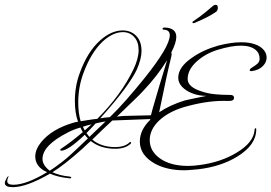

<svg xmlns="http://www.w3.org/2000/svg" viewBox="-161 -667 1124 795"><path d="M-108 108Q-141 108 -141 91Q-141 84 -135 74Q-132 65 -125 62Q-131 75 -131 83Q-131 98 -106 98Q-52 98 34 46Q-15 24 -15 -19Q-15 -48 9 -78Q53 -132 140 -158Q145 -160 150.5 -161Q156 -162 162 -163Q149 -199 149 -249Q149 -310 169 -364Q201 -453 254 -500Q300 -541 347 -541Q381 -541 403 -518.5Q425 -496 425 -456Q425 -423 405 -378Q391 -348 355.5 -299.5Q320 -251 262 -186L254 -177Q263 -179 273.5 -180Q284 -181 294 -182Q328 -215 363.5 -255.5Q399 -296 437 -343Q542 -474 542 -521Q542 -543 518 -544Q512 -544 512 -548Q512 -553 522 -553Q569 -551 569 -514Q569 -490 548 -449Q551 -445 549 -436Q531 -364 498 -202Q542 -232 604 -251Q608 -252 630.5 -257Q653 -262 694 -270Q663 -270 636.5 -280Q610 -290 593.5 -307Q577 -324 577 -345Q577 -389 634 -428Q679 -460 742 -478Q769 -485 793 -488.5Q817 -492 838 -492Q889 -492 918 -472Q943 -454 943 -428Q943 -409 927 -393Q911 -377 884 -373Q873 -371 873 -376Q873 -382 883.5 -388Q894 -394 904 -402.5Q914 -411 914 -423Q914 -447 898 -460Q877 -478 836 -478Q798 -478 741 -461Q689 -445 652.5 -411.5Q616 -378 616 -340Q616 -307 672 -289Q698 -280 727 -277Q756 -274 788 -274H792Q808 -274 808 -262Q808 -248 784 -249Q708 -252 621 -229Q543 -210 498 -168Q459 -131 459 -87Q459 -42 500 -12Q544 20 618 20Q629 20 642 19Q655 18 668 16Q755 4 819 -35Q889 -77 893 -128Q893 -136 898 -136Q900 -136 900 -131Q900 -67 822 -19Q754 23 659 34Q644 35 629.5 36.5Q615 38 601 38Q531 38 481 11Q418 -24 418 -81Q418 -129 461 -171V-174Q435 -173 395.5 -171.5Q356 -170 304 -168Q283 -149 262.5 -129Q242 -109 221 -89Q258 -58 316 -58Q356 -58 376 -78Q378 -81 381 -78Q383 -75 381 -73Q359 -51 316 -51Q255 -51 215 -83Q206 -76 197.5 -67.5Q189 -59 180 -51Q104 17 56 46Q85 60 127 64Q134 65 134 68Q134 73 123 71Q77 66 46 52Q-51 108 -108 108ZM173 -165Q187 -167 204.5 -170Q222 -173 242 -175Q341 -274 392 -381Q413 -425 413 -460Q413 -494 394.5 -514Q376 -534 348 -534Q306 -534 263 -494Q215 -448 184 -363Q163 -306 163 -243Q163 -198 173 -165ZM323 -184Q336 -186 354 -187Q372 -188 394 -188Q420 -189 438 -189Q456 -189 464 -190Q470 -214 479 -244Q488 -274 498 -309L531 -418Q490 -352 435 -294Q421 -278 392.5 -251Q364 -224 323 -184ZM209 -100 276 -164Q266 -163 255.5 -160.5Q245 -158 235 -156Q225 -145 215.5 -135Q206 -125 197 -116Q200 -112 203 -108Q206 -104 209 -100ZM190 -127 218 -152Q208 -150 199 -147.5Q190 -145 182 -142Q184 -138 186 -134.5Q188 -131 190 -127ZM45 40Q67 26 96 3.5Q125 -19 160 -53L203 -94Q199 -98 196 -101.5Q193 -105 190 -109Q121 -43 92 -43Q89 -43 89 -46Q88 -48 90 -50Q110 -63 133 -80.5Q156 -98 182 -120Q177 -128 172 -139Q141 -130 119 -118Q15 -65 15 -9Q15 17 45 40ZM640 -571Q636 -571 636 -573Q636 -578 639 -579Q666 -597 685 -612.5Q704 -628 718 -640Q725 -647 732 -647Q741 -647 741 -635Q741 -625 735 -619Q718 -607 696.5 -596Q675 -585 649 -574Q643 -571 640 -571Z"/></svg>

Font: Passions Conflict
Style: Regular
Weight: 400
Designer: Robert E. Leuschke
Foundry: Robert E. Leuschke
Version: Version 1.010; ttfautohint (v1.8.3)